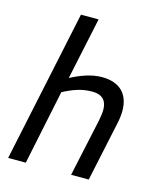

<svg xmlns="http://www.w3.org/2000/svg" viewBox="-108 -793 733 872"><g transform="rotate(15 258.5 -357.0)"><path d="M13 0H96L169 -351C213 -374 254 -390 304 -390C351 -390 374 -367 374 -322C374 -306 370 -287 367 -269L309 0H392L450 -272C456 -297 459 -321 459 -340C459 -420 414 -465 330 -465C280 -465 229 -445 185 -422L247 -714H164Z"/></g></svg>

Font: Noto Sans Condensed
Style: Italic
Weight: 400
Width: 3
Italic angle: -12°
Designer: Monotype Design Team
Foundry: Monotype Imaging Inc.
Version: Version 2.013